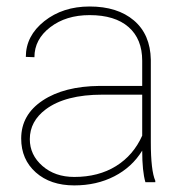

<svg xmlns="http://www.w3.org/2000/svg" viewBox="-20 -558 568 588"><path d="M425.3 0Q415.5 -33.7 415.5 -96.7Q384.3 -45.9 330.1 -18.1Q275.9 9.8 207.5 9.8Q134.3 9.8 89.6 -30Q44.9 -69.8 44.9 -133.8Q44.9 -206.5 110.6 -250.2Q176.3 -293.9 285.2 -294.9H415.5V-372.1Q415.5 -438.5 373.8 -475.1Q332 -511.7 254.4 -511.7Q182.1 -511.7 133.8 -474.6Q85.4 -437.5 85.4 -382.8L59.1 -383.8Q59.1 -448.2 115.7 -493.2Q172.4 -538.1 254.4 -538.1Q339.8 -538.1 390.1 -495.4Q440.4 -452.6 441.9 -375V-122.6Q441.9 -35.6 455.6 -4.4V0ZM207.5 -16.1Q281.7 -16.1 335.2 -49.3Q388.7 -82.5 415.5 -142.6V-268.1H293.5Q180.2 -268.1 120.1 -223.1Q71.3 -186.5 71.3 -131.8Q71.3 -83.5 109.9 -49.8Q148.4 -16.1 207.5 -16.1Z"/></svg>

Font: Roboto Thin
Style: Regular
Weight: 250
Designer: Google
Version: Version 2.134; 2016